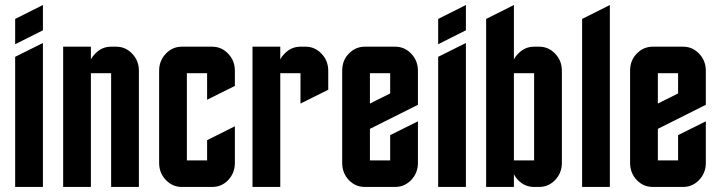

<svg xmlns="http://www.w3.org/2000/svg" viewBox="-20 -740 2854 760"><path d="M40 -665 149.9 -720.2V-620.1L40 -564.9ZM40 0V-515.1L149.9 -569.8V0Z M339.8 0H230V-555.2H339.8V-504.4Q345.7 -516.6 356.4 -527.3Q382.8 -555.2 419.9 -555.2H439.9Q477.1 -555.2 503.4 -527.3Q529.8 -499.5 529.8 -460V0H419.9V-450.2H339.8Z M799.8 -185.1 909.7 -240.2V-95.2Q909.7 -55.2 883.3 -27.3Q857.4 0 819.8 0H699.7Q662.6 0 636.2 -27.8Q609.9 -55.7 609.9 -95.2V-460Q609.9 -499.5 636.2 -527.3Q662.6 -555.2 699.7 -555.2H819.8Q856.9 -555.2 883.3 -527.3Q909.7 -499.5 909.7 -460V-399.9L799.8 -345.2V-450.2H719.7V-105H799.8Z M1089.4 0H979.5V-555.2H1089.4V-504.4Q1095.2 -516.6 1106 -527.3Q1132.3 -555.2 1169.4 -555.2H1189.5Q1226.6 -555.2 1252.9 -527.3Q1279.3 -499.5 1279.3 -460V-384.8L1169.4 -330.1V-450.2H1089.4Z M1334.5 -460Q1334.5 -501 1360.8 -527.8Q1387.2 -555.2 1424.3 -555.2H1544.4Q1581.5 -555.2 1607.9 -527.3Q1634.3 -499.5 1634.3 -460V-325.2L1444.3 -230V-105H1524.4V-205.1L1634.3 -259.8V-95.2Q1634.3 -55.7 1607.9 -27.8Q1581.5 0 1544.4 0H1424.3Q1386.7 0 1360.8 -27.3Q1334.5 -55.2 1334.5 -95.2ZM1524.4 -370.1V-450.2H1444.3V-330.1Z M1714.4 -665 1824.2 -720.2V-620.1L1714.4 -564.9ZM1714.4 0V-515.1L1824.2 -569.8V0Z M2014.2 -450.2V-105H2094.2V-450.2ZM2014.2 -50.8V0H1904.3V-665L2014.2 -720.2V-504.4Q2020 -516.6 2030.8 -527.3Q2057.1 -555.2 2094.2 -555.2H2114.3Q2151.4 -555.2 2177.7 -527.3Q2204.1 -499.5 2204.1 -460V-95.2Q2204.1 -55.7 2177.7 -27.8Q2151.4 0 2114.3 0H2094.2Q2056.6 0 2030.8 -27.3Q2020 -38.1 2014.2 -50.8Z M2284.2 0V-665L2394 -720.2V0Z M2474.1 -460Q2474.1 -501 2500.5 -527.8Q2526.9 -555.2 2564 -555.2H2684.1Q2721.2 -555.2 2747.6 -527.3Q2773.9 -499.5 2773.9 -460V-325.2L2584 -230V-105H2664.1V-205.1L2773.9 -259.8V-95.2Q2773.9 -55.7 2747.6 -27.8Q2721.2 0 2684.1 0H2564Q2526.4 0 2500.5 -27.3Q2474.1 -55.2 2474.1 -95.2ZM2664.1 -370.1V-450.2H2584V-330.1Z"/></svg>

Font: Horta
Style: Regular
Weight: 600
Width: 3
Version: Version 0.11